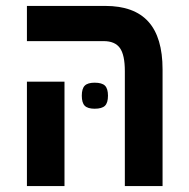

<svg xmlns="http://www.w3.org/2000/svg" viewBox="-20 -629 640 649"><path d="M330.5 -490H71V-609H335.5Q433.5 -609 481.5 -555.8Q529.5 -502.5 529.5 -394.5V0H402V-388.5Q402 -443.5 385.2 -466.8Q368.5 -490 330.5 -490ZM71 -353H198V0H71ZM256.5 -305.5Q256.5 -329.5 266.5 -339.5Q276.5 -349.5 300 -349.5Q324.5 -349.5 334.8 -339.5Q345 -329.5 345 -305.5Q345 -281.5 334.8 -271.5Q324.5 -261.5 300 -261.5Q276.5 -261.5 266.5 -271.5Q256.5 -281.5 256.5 -305.5Z"/></svg>

Font: JuliaMono
Style: Bold
Weight: 700
Monospace: yes
Designer: cormullion
Foundry: corm
Version: Version 0.055; ttfautohint (v1.8.4)